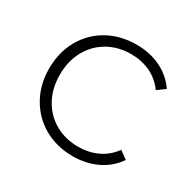

<svg xmlns="http://www.w3.org/2000/svg" viewBox="-123 -657 800 791"><g transform="rotate(30 277.5 -261.0)"><path d="M49 -261Q49 -338 83 -398.5Q117 -459 177 -492.5Q237 -526 313 -526Q376 -526 427.5 -501.5Q479 -477 511 -430L474 -403Q446 -442 404.5 -461.5Q363 -481 313 -481Q252 -481 203.5 -453.5Q155 -426 127.5 -376Q100 -326 100 -261Q100 -196 127.5 -146Q155 -96 203.5 -68.5Q252 -41 313 -41Q363 -41 404.5 -60.5Q446 -80 474 -119L511 -92Q479 -45 427.5 -20.5Q376 4 313 4Q237 4 177 -30Q117 -64 83 -124.5Q49 -185 49 -261Z"/></g></svg>

Font: Montserrat Atlas Light
Style: Regular
Weight: 300
Designer: Julieta Ulanovsky
Foundry: Julieta Ulanovsky
Version: Version 7.200